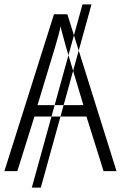

<svg xmlns="http://www.w3.org/2000/svg" viewBox="-20 -780 551 875"><path d="M397 -760 166 75H125L356 -760ZM360 -301H151L231 -565Q237 -587 244 -611Q251 -635 256 -660Q261 -637 268.5 -611Q276 -585 281 -565ZM452 0H511L287 -715H226L0 0H59L137 -249H374Z"/></svg>

Font: Noto Sans UI SemiCondensed Light
Style: Regular
Weight: 300
Width: 4
Designer: Monotype Design Team
Foundry: Monotype Imaging Inc.
Version: Version 1.901